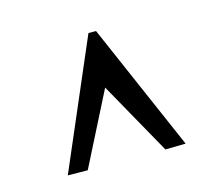

<svg xmlns="http://www.w3.org/2000/svg" viewBox="-59 -805 528 464"><g transform="rotate(-15 205.0 -573.0)"><path d="M353.5 -414.1 214.8 -732.9H195.8L58.6 -413.6L108.4 -413.1L200.7 -595.2L302.7 -413.1Z"/></g></svg>

Font: Galatia SIL
Style: Bold
Weight: 700
Designer: Development by SIL's NRSI team
Version: Version 2.1